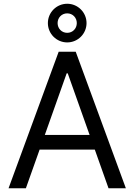

<svg xmlns="http://www.w3.org/2000/svg" viewBox="-20 -1003 716 1023"><path d="M117.9 0 191.1 -206H485.1L558.2 0H650.6L383.5 -727.3H292.6L25.6 0ZM218.8 -284.1 335.2 -612.2H340.9L457.4 -284.1ZM235.1 -880C235.1 -823.2 281.2 -777 338.1 -777C394.9 -777 441.1 -823.2 441.1 -880C441.1 -936.8 394.9 -983 338.1 -983C281.2 -983 235.1 -936.8 235.1 -880ZM286.9 -880C286.9 -908.7 308.6 -931.8 338.1 -931.8C367.5 -931.8 389.2 -908.7 389.2 -880C389.2 -851.2 367.5 -828.1 338.1 -828.1C308.6 -828.1 286.9 -851.2 286.9 -880Z"/></svg>

Font: Margiela Sans
Style: Regular
Weight: 400
Designer: Stefan Endress, Andreas Faust
Version: Version 1.100;FEAKit 1.0